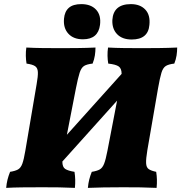

<svg xmlns="http://www.w3.org/2000/svg" viewBox="-20 -910 881 933"><path d="M10 3Q12 -19 16.5 -37Q21 -55 29 -75Q54 -79 67.5 -86.5Q81 -94 88.5 -114.5Q96 -135 103 -177L158 -501Q165 -540 164 -560Q163 -580 150.5 -588.5Q138 -597 109 -601Q106 -618 105.5 -638.5Q105 -659 108 -679Q145 -677 186.5 -676.5Q228 -676 276 -676Q314 -676 357.5 -676.5Q401 -677 444 -679Q444 -660 441 -640.5Q438 -621 430 -601Q402 -598 388.5 -589.5Q375 -581 367 -556.5Q359 -532 349 -481L305 -255L571 -551Q571 -577 557 -587Q543 -597 506 -601Q503 -618 502.5 -638.5Q502 -659 505 -679Q541 -677 582 -676.5Q623 -676 669 -676Q708 -676 752.5 -676.5Q797 -677 841 -679Q841 -660 838 -640.5Q835 -621 827 -601Q800 -598 786 -589.5Q772 -581 764.5 -556.5Q757 -532 748 -481L696 -180Q689 -138 690 -117Q691 -96 703 -88Q715 -80 739 -75Q742 -56 742.5 -37Q743 -18 741 3Q698 1 662.5 0.5Q627 0 578 0Q475 0 407 3Q409 -19 413.5 -37Q418 -55 426 -75Q451 -79 464.5 -86.5Q478 -94 486 -114.5Q494 -135 502 -177L549 -421L283 -125Q283 -98 297 -89Q311 -80 342 -75Q345 -56 345.5 -37Q346 -18 344 3Q302 1 267 0.5Q232 0 185 0Q130 0 87.5 0.5Q45 1 10 3ZM383 -719Q337 -719 312 -746.5Q287 -774 291 -819Q294 -854 314.5 -872Q335 -890 375 -890Q422 -890 447 -863Q472 -836 466 -789Q457 -719 383 -719ZM620 -718Q574 -718 549 -744Q524 -770 526 -813Q531 -890 616 -890Q661 -890 686 -863.5Q711 -837 706 -789Q700 -718 620 -718Z"/></svg>

Font: Vollkorn Black
Style: Italic
Weight: 900
Italic angle: -11°
Designer: Friedrich Althausen
Foundry: Friedrich Althausen
Version: Version 5.000; ttfautohint (v1.8.3)